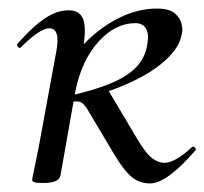

<svg xmlns="http://www.w3.org/2000/svg" viewBox="-20 -419 477 448"><path d="M81 8Q65 8 60 6Q55 4 55 1Q55 -2 60 -25Q65 -48 70 -74L111 -297Q122 -353 95 -353Q84 -353 67 -341.5Q50 -330 29 -309Q26 -305 22 -309.5Q18 -314 21 -317Q56 -357 84.5 -376Q113 -395 140 -395Q167 -395 174.5 -373Q182 -351 173 -302L156 -207L121 -9Q117 8 81 8ZM136 -179V-194Q199 -208 238.5 -224.5Q278 -241 299 -263.5Q320 -286 324 -318Q328 -340 320.5 -352.5Q313 -365 296 -365Q249 -365 210 -322Q171 -279 156 -207L123 -243Q147 -288 182.5 -323Q218 -358 260.5 -378.5Q303 -399 346 -399Q374 -399 387 -388.5Q400 -378 403.5 -364Q407 -350 404 -339Q399 -308 364.5 -277Q330 -246 271.5 -221Q213 -196 136 -179ZM330 9Q306 9 288 -5.5Q270 -20 247 -58L188 -157Q178 -176 168.5 -180.5Q159 -185 136 -179L230 -213L300 -95Q321 -60 335.5 -49.5Q350 -39 364 -39Q375 -39 391.5 -48Q408 -57 427 -75Q431 -79 435 -74.5Q439 -70 435 -67Q369 9 330 9Z"/></svg>

Font: Cormorant Light Medium
Style: Italic
Weight: 500
Italic angle: -10°
Version: Version 4.000